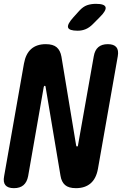

<svg xmlns="http://www.w3.org/2000/svg" viewBox="-33 -970 653 1000"><path d="M91.8 -638.9Q100.9 -689.8 129.5 -714.9Q158.2 -740 205.4 -740Q243.5 -740 262.4 -723.6Q281.2 -707.3 286.9 -675.3L363.5 -213Q364.5 -210 365.3 -208.5Q366.2 -207 368.2 -207Q370.2 -207 371.7 -208.5Q373.2 -210 373.2 -213L455.5 -677.5Q460.9 -708.9 479 -724.4Q497.1 -740 528.5 -740Q559.9 -740 572.9 -724.4Q585.9 -708.9 580.5 -677.5L477.2 -91.1Q468.1 -40.2 439 -15.1Q409.8 10 362.6 10Q324.5 10 305.8 -6.4Q287.1 -22.7 282.1 -54.7L204.5 -517Q204.5 -520 203.2 -521.5Q201.8 -523 199.8 -523Q197.8 -523 196.8 -521.5Q195.8 -520 194.8 -517L113.5 -52.5Q107.4 -21.1 89.2 -5.6Q70.9 10 39.5 10Q8.1 10 -4.8 -5.6Q-17.6 -21.1 -11.5 -52.5ZM371.6 -810Q326.6 -810 321.5 -826.9Q316.5 -843.8 349.3 -880L380.2 -914.2Q399.9 -935.6 420.5 -942.8Q441.2 -950 466.6 -950Q511.9 -950 516.8 -932.6Q521.6 -915.2 486.8 -880.8L450.1 -843.8Q432.5 -826.2 413.2 -818.1Q393.9 -810 371.6 -810Z"/></svg>

Font: Maple Mono
Style: Italic
Weight: 400
Italic angle: -10°
Monospace: yes
Designer: subframe7536
Version: Version 7.300